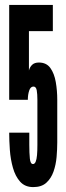

<svg xmlns="http://www.w3.org/2000/svg" viewBox="-20 -755 271 783"><path d="M115.5 8Q82 8 62.2 -14Q42.5 -36 32.8 -70.5Q23 -105 20.2 -143.2Q17.5 -181.5 17.5 -214H99.5V-165Q99.5 -130 101.8 -108Q104 -86 114.5 -86Q121.5 -86 125.5 -95.5Q129.5 -105 131 -122.5Q132.5 -140 132.5 -164V-348Q132.5 -371.5 129.8 -386.8Q127 -402 116.5 -402Q104.5 -402 99 -385.5Q93.5 -369 93.5 -348H17.5V-735H195.5V-628H98V-467.5Q101.5 -481.5 111.2 -490.8Q121 -500 138.5 -500Q169.5 -500 185.5 -477.5Q201.5 -455 207.5 -420.2Q213.5 -385.5 213.5 -348V-174Q213.5 -146.5 210.8 -114.8Q208 -83 198.2 -55.2Q188.5 -27.5 169 -9.8Q149.5 8 115.5 8Z"/></svg>

Font: League Gothic Condensed
Style: Regular
Weight: 400
Width: 3
Designer: The League of Moveable Type
Version: Version 2.001